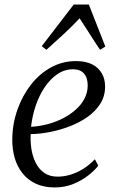

<svg xmlns="http://www.w3.org/2000/svg" viewBox="-20 -814 512 844"><path d="M412 -86Q397 -65.5 368.2 -43Q339.5 -20.5 301.8 -5.2Q264 10 220.5 10Q172 10 136.5 -7Q101 -24 78 -53.5Q55 -83 44.2 -121Q33.5 -159 34 -201.5Q34.5 -268.5 56 -330.2Q77.5 -392 115 -440.5Q152.5 -489 203.2 -517.2Q254 -545.5 314 -545.5Q356.5 -545.5 384.8 -531.2Q413 -517 427.5 -491.8Q442 -466.5 442 -433.5Q442 -391.5 421 -358.2Q400 -325 365 -300.2Q330 -275.5 287.2 -259Q244.5 -242.5 199.8 -233.8Q155 -225 115 -224.5Q113 -192.5 118 -159.5Q123 -126.5 136.8 -98.8Q150.5 -71 174.2 -54.2Q198 -37.5 233.5 -37.5Q261.5 -37.5 289.5 -46Q317.5 -54.5 345 -71.2Q372.5 -88 397 -114ZM301 -509.5Q263.5 -509.5 231.8 -487.8Q200 -466 175.8 -429.5Q151.5 -393 136.5 -348Q121.5 -303 116.5 -256.5Q156.5 -259 193.2 -269.2Q230 -279.5 261.2 -296.2Q292.5 -313 316 -334.8Q339.5 -356.5 352.5 -382.8Q365.5 -409 365.5 -438.5Q365.5 -472.5 349 -491Q332.5 -509.5 301 -509.5ZM184 -595 163.5 -611 304 -794H370.5L443 -609.5L420 -595Q397.5 -628 376.8 -661Q356 -694 330 -733.5Q297.5 -699 262 -666Q226.5 -633 184 -595Z"/></svg>

Font: Merriweather 72pt Light
Style: Italic
Weight: 300
Italic angle: -7.8°
Version: Version 2.101